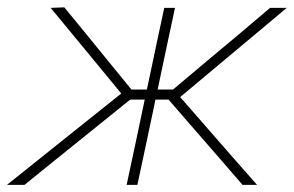

<svg xmlns="http://www.w3.org/2000/svg" viewBox="-46 -516 821 536"><path d="M-26.5 0Q27 -43 80 -85.2Q133 -127.5 185.5 -169.5L292.5 -255L234.5 -325.5Q199.5 -368 165.2 -409.5Q131 -451 95.5 -494L133.5 -495.5Q164 -458.5 194.8 -420.8Q225.5 -383 256 -345.5L321 -266H364L365 -270.5Q378 -332 389.2 -385Q400.5 -438 412.5 -494H442.5Q430.5 -438 419.2 -385Q408 -332 395 -270.5L394 -266H437L532 -346Q576.5 -383 620.8 -420.2Q665 -457.5 708 -494H754.5Q703.5 -451.5 653 -409Q602.5 -366.5 552.5 -325L457 -245L522.5 -170Q559.5 -127.5 596.5 -85.2Q633.5 -43 671.5 0H631Q598.5 -37.5 567 -74Q535.5 -110.5 503 -147.5L424.5 -238H388L384.5 -221Q372 -161 360.8 -108.8Q349.5 -56.5 337.5 0H307.5Q319.5 -56.5 330.8 -108.8Q342 -161 354.5 -221L358 -238H317.5L204 -146.5Q158.5 -110 113 -73.2Q67.5 -36.5 22.5 0Z"/></svg>

Font: Commissioner Thin
Style: Italic
Weight: 100
Italic angle: -12°
Designer: Kostas Bartsokas
Foundry: Kostas Bartsokas
Version: Version 1.000; ttfautohint (v1.8.3)